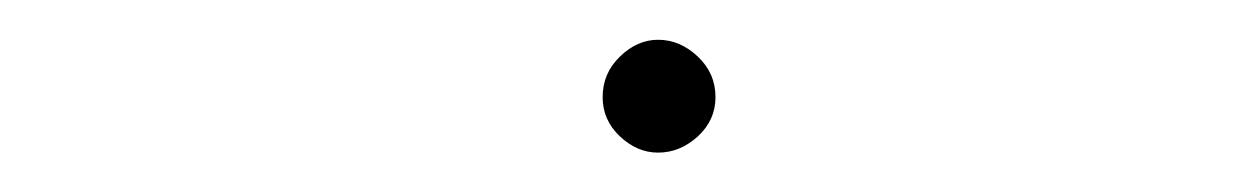

<svg xmlns="http://www.w3.org/2000/svg" viewBox="-20 -75 640 98"><path d="M287.6 -25.4Q287.6 -37.6 296.4 -46.1Q305.2 -54.7 315.9 -54.7Q327.1 -54.7 336.2 -46.1Q345.2 -37.6 345.2 -25.4Q345.2 -13.7 336.2 -5.4Q327.1 2.9 315.9 2.9Q305.2 2.9 296.4 -5.4Q287.6 -13.7 287.6 -25.4Z"/></svg>

Font: Roboto Mono Thin
Style: Regular
Weight: 250
Designer: Google
Version: Version 2.000985; 2015; ttfautohint (v1.3)